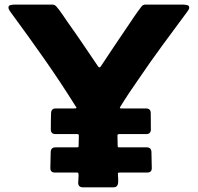

<svg xmlns="http://www.w3.org/2000/svg" viewBox="-20 -799 843 819"><path d="M196.8 -247.1Q196.8 -264.2 197 -281.7Q197.3 -299.3 197.8 -316.4Q198.7 -336.4 217.3 -336.4Q221.2 -336.4 234.1 -336.4Q247.1 -336.4 262.7 -336.2Q278.3 -335.9 290.3 -336.2Q302.2 -336.4 304.2 -336.9L306.2 -339.8V-340.8Q305.7 -341.8 304.9 -342.8Q304.2 -343.8 303.2 -344.7Q238.3 -448.7 168.2 -548.6Q98.1 -648.4 25.4 -747.1Q22.5 -751 19.3 -756.3Q16.1 -761.7 16.1 -766.6Q16.1 -775.4 24.9 -777.3Q33.7 -779.3 40 -779.3H204.1Q213.4 -779.3 220.7 -771Q233.9 -755.9 245.4 -738.5Q256.8 -721.2 268.6 -704.6Q302.2 -657.7 334.5 -609.9Q366.7 -562 399.4 -514.2L404.3 -511.2L409.2 -514.6Q438 -558.1 467 -601.6Q496.1 -645 525.4 -688Q539.6 -709 553.7 -730Q567.9 -751 583 -770.5Q589.8 -779.3 599.1 -779.3H762.2Q769 -779.3 778.1 -777.3Q787.1 -775.4 787.1 -766.6Q787.1 -761.7 783.7 -756.3Q780.3 -751 777.3 -747.1Q725.1 -676.8 673.1 -606Q621.1 -535.2 571.8 -462.4Q551.3 -433.1 531.2 -403.1Q511.2 -373 492.7 -342.8Q491.2 -339.8 491.2 -338.9Q491.2 -338.4 492.2 -337.4Q496.1 -336.4 498 -336.4H603Q623 -336.4 623 -316.4Q623 -299.3 623.3 -281.7Q623.5 -264.2 623.5 -247.1Q623.5 -227.1 604 -227.1H489.3Q481 -227.1 481 -221.2L481.9 -178.7Q481.9 -173.8 482.9 -172.1Q483.9 -170.4 489.7 -170.4H606Q625 -170.4 626 -150.9L627.4 -83.5Q628.4 -63 607.9 -63H490.7Q488.8 -63 485.8 -62.5Q482.9 -62 482.9 -59.1Q482.9 -48.8 484.1 -34.9Q485.4 -21 481.7 -10.5Q478 0 463.9 0H333.5Q313.5 0 313.5 -20Q313.5 -29.8 314.7 -39.8Q315.9 -49.8 314.5 -59.1Q314 -62.5 311.5 -62.7Q309.1 -63 306.6 -63H214.4Q193.8 -63 194.8 -83.5L196.3 -150.9Q197.3 -170.4 216.3 -170.4H307.6Q313.5 -170.4 314.5 -172.1Q315.4 -173.8 315.4 -178.7L316.4 -221.2Q316.4 -227.1 308.1 -227.1H216.3Q196.8 -227.1 196.8 -247.1Z"/></svg>

Font: Belanosima
Style: Bold
Weight: 700
Designer: The DocRepair Project, Santiago Orozco
Foundry: Google
Version: Version 2.000